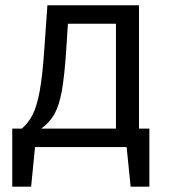

<svg xmlns="http://www.w3.org/2000/svg" viewBox="-20 -560 655 731"><path d="M509.2 -70.3H548.7V150.8H477.4L462.1 0H113.3L98.5 150.8H26.7V-70.3H63.1Q88.7 -92.3 104.6 -124.1Q120.5 -155.9 131 -212.3Q141.5 -268.7 148.2 -365.6L160.5 -540H509.2ZM421.5 -469.7H238.5L232.3 -371.8Q225.6 -270.3 215.4 -213.8Q205.1 -157.4 187.2 -125.6Q169.2 -93.8 136.9 -70.3H421.5Z"/></svg>

Font: Fira Code
Style: Regular
Weight: 400
Designer: Carrois Corporate, Edenspiekermann AG, Nikita Prokopov
Foundry: Carrois Corporate, Edenspiekermann AG, Nikita Prokopov
Version: Version 5.002